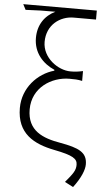

<svg xmlns="http://www.w3.org/2000/svg" viewBox="-65 -820 596 1087"><g transform="rotate(5 233.5 -276.5)"><path d="M38 -749C108 -753 139 -753 207 -753C147 -724 110 -670 110 -596C110 -512 163 -454 230 -425V-420C136 -394 54 -307 54 -193C54 -47 152 4 269 27C376 48 402 65 402 100C402 132 388 151 345 202L393 227C436 170 454 124 454 93C454 24 405 3 300 -16C199 -33 110 -68 110 -190C110 -314 218 -382 320 -382C347 -382 366 -382 392 -376V-432C363 -426 349 -424 321 -424C251 -424 161 -487 161 -578C161 -675 236 -729 313 -729H440V-780H22Z"/></g></svg>

Font: GenEiGothic-pro-Light
Style: Regular
Weight: 300
Designer: Ryoko NISHIZUKA (kana & ideographs); Paul D. Hunt (Latin, Greek & Cyrillic); Wenlong ZHANG (bopomofo); Sandoll Communica
Foundry: Adobe Systems Incorporated; o_tamon
Version: Version 1.000.140830